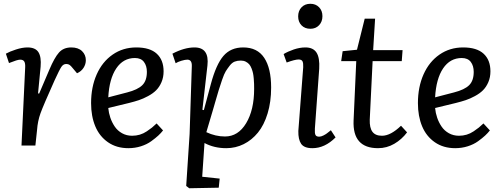

<svg xmlns="http://www.w3.org/2000/svg" viewBox="-20 -773 2673 1020"><path d="M113.8 -416Q114.7 -437.5 108.6 -446.8Q102.5 -456.1 86.9 -456.1Q72.8 -456.1 27.8 -438L11.2 -487.8Q30.8 -499 64.7 -510Q98.6 -521 126 -521Q168 -521 184.1 -495.8Q200.2 -470.7 195.8 -418.9L182.1 -276.9L188 -275.9L242.2 -402.8Q269.5 -467.3 293.5 -494.1Q317.4 -521 358.9 -521Q395.5 -521 415.8 -501.5Q436 -481.9 436 -453.1Q436 -431.6 423.8 -412.6Q411.6 -393.6 389.2 -383.8L366.2 -411.1Q356.9 -422.9 349.9 -428Q342.8 -433.1 332 -433.1Q316.4 -433.1 306.2 -418Q295.9 -402.8 270 -346.2Q210.4 -213.4 195.3 -171.6Q180.2 -129.9 176.8 -82L168 0H94.2Z M704.1 -521Q776.9 -521 813 -487.5Q849.1 -454.1 849.1 -394Q849.1 -362.3 837.9 -336.4Q826.7 -310.5 809.6 -293.5Q792.5 -276.4 766.6 -262.5Q740.7 -248.5 718 -241Q695.3 -233.4 666 -226.1L555.2 -199.2Q557.6 -172.9 566.2 -147.7Q574.7 -122.6 589.6 -100.6Q604.5 -78.6 628.4 -65.2Q652.3 -51.8 682.1 -51.8Q703.1 -51.8 722.7 -57.6Q742.2 -63.5 760 -75.4Q777.8 -87.4 787.4 -95.2Q796.9 -103 812 -117.2L846.2 -80.1Q835 -65.9 820.8 -52.7Q806.6 -39.6 783.4 -22.7Q760.3 -5.9 728.5 4.2Q696.8 14.2 662.1 14.2Q599.1 14.2 553.7 -17.3Q508.3 -48.8 486.1 -102.3Q463.9 -155.8 463.9 -225.1Q463.9 -310.5 493.7 -377.7Q523.4 -444.8 578.4 -482.9Q633.3 -521 704.1 -521ZM760.3 -391.1Q760.3 -423.3 744.6 -444.1Q729 -464.8 696.8 -464.8Q634.8 -464.8 597.7 -409.7Q560.5 -354.5 555.2 -255.9L656.2 -282.2Q711.4 -296.4 735.8 -320.3Q760.3 -344.2 760.3 -391.1Z M999 -420.9Q1000.5 -456.1 975.1 -456.1Q963.4 -456.1 943.8 -450.2Q924.3 -444.3 913.1 -437L896 -487.8Q959.5 -521 1013.2 -521Q1092.8 -521 1082 -424.8L1055.2 -189.9L1063 -188L1100.1 -326.2Q1127.9 -430.2 1166.7 -475.6Q1205.6 -521 1272 -521Q1347.2 -521 1383.8 -465.6Q1420.4 -410.2 1420.4 -308.1Q1420.4 -231.9 1401.6 -170.2Q1382.8 -108.4 1350.3 -68.6Q1317.9 -28.8 1274.7 -7.3Q1231.4 14.2 1182.1 14.2Q1117.7 14.2 1066.4 -13.2L1054.2 166L1147 175.8L1142.1 224.1L985.4 227.1L969.2 214.8L987.3 -61ZM1259.3 -451.2Q1241.2 -451.2 1227.1 -445.8Q1212.9 -440.4 1200.4 -424.3Q1188 -408.2 1179.4 -394.5Q1170.9 -380.9 1159.7 -348.4Q1148.4 -315.9 1142.1 -294.7Q1135.7 -273.4 1122.1 -226.6Q1119.6 -217.8 1118.2 -212.9Q1116.7 -208 1114.5 -200.2Q1112.3 -192.4 1110.4 -186L1076.2 -70.8Q1125 -47.9 1175.3 -47.9Q1245.1 -47.9 1287.6 -118.4Q1330.1 -189 1330.1 -300.8Q1330.1 -316.9 1329.8 -327.1Q1329.6 -337.4 1328.1 -354.7Q1326.7 -372.1 1324.2 -383.8Q1321.8 -395.5 1316.4 -409.4Q1311 -423.3 1303.7 -431.6Q1296.4 -439.9 1285.2 -445.6Q1273.9 -451.2 1259.3 -451.2Z M1628.9 -752.9Q1657.2 -752.9 1675 -734.6Q1692.9 -716.3 1692.9 -687Q1692.9 -657.7 1675 -638.9Q1657.2 -620.1 1628.9 -620.1Q1599.6 -620.1 1581.8 -638.4Q1564 -656.7 1564 -686Q1564 -715.3 1581.8 -734.1Q1599.6 -752.9 1628.9 -752.9ZM1590.8 -416Q1591.8 -438 1586.9 -447.5Q1582 -457 1565.9 -457Q1547.4 -457 1502.9 -440.9L1486.8 -485.8Q1509.3 -499.5 1541 -510.3Q1572.8 -521 1602.5 -521Q1643.6 -521 1661.4 -493.7Q1679.2 -466.3 1675.8 -408.2L1652.8 -89.8Q1651.4 -65.9 1655.8 -56.4Q1660.2 -46.9 1675.8 -46.9Q1685.5 -46.9 1698 -53.2Q1710.4 -59.6 1716.3 -64.2Q1722.2 -68.8 1737.8 -81.1L1762.7 -43Q1705.6 14.2 1639.6 14.2Q1595.7 14.2 1579.8 -9Q1564 -32.2 1564.9 -77.1Z M1800.3 -501 1876.5 -508.8 1917.5 -673.8H1972.7L1962.4 -506.8H2118.7L2114.3 -448.2H1959.5L1944.3 -137.2Q1942.9 -94.2 1958.5 -73Q1974.1 -51.8 2009.3 -51.8Q2055.2 -51.8 2110.4 -105L2142.6 -69.8Q2114.3 -32.2 2074.5 -9Q2034.7 14.2 1988.3 14.2Q1852.1 14.2 1858.4 -132.8L1872.6 -448.2H1792.5Z M2440.4 -521Q2513.2 -521 2549.3 -487.5Q2585.4 -454.1 2585.4 -394Q2585.4 -362.3 2574.2 -336.4Q2563 -310.5 2545.9 -293.5Q2528.8 -276.4 2502.9 -262.5Q2477.1 -248.5 2454.3 -241Q2431.6 -233.4 2402.3 -226.1L2291.5 -199.2Q2293.9 -172.9 2302.5 -147.7Q2311 -122.6 2325.9 -100.6Q2340.8 -78.6 2364.7 -65.2Q2388.7 -51.8 2418.5 -51.8Q2439.5 -51.8 2459 -57.6Q2478.5 -63.5 2496.3 -75.4Q2514.2 -87.4 2523.7 -95.2Q2533.2 -103 2548.3 -117.2L2582.5 -80.1Q2571.3 -65.9 2557.1 -52.7Q2543 -39.6 2519.8 -22.7Q2496.6 -5.9 2464.8 4.2Q2433.1 14.2 2398.4 14.2Q2335.4 14.2 2290 -17.3Q2244.6 -48.8 2222.4 -102.3Q2200.2 -155.8 2200.2 -225.1Q2200.2 -310.5 2230 -377.7Q2259.8 -444.8 2314.7 -482.9Q2369.6 -521 2440.4 -521ZM2496.6 -391.1Q2496.6 -423.3 2481 -444.1Q2465.3 -464.8 2433.1 -464.8Q2371.1 -464.8 2334 -409.7Q2296.9 -354.5 2291.5 -255.9L2392.6 -282.2Q2447.8 -296.4 2472.2 -320.3Q2496.6 -344.2 2496.6 -391.1Z"/></svg>

Font: Literata Book
Style: Italic
Weight: 400
Italic angle: -3°
Designer: Latin by Veronika Burian and Jose Scaglione. Greek by Irene Vlachou. Cyrillic by Vera Evstafieva
Foundry: TypeTogether
Version: Version 1.003;PS 001.003;hotconv 1.0.88;makeotf.lib2.5.64775